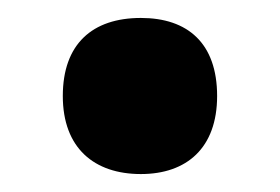

<svg xmlns="http://www.w3.org/2000/svg" viewBox="-20 -459 312 214"><path d="M50 -352C50 -294 85 -265 137 -265C188 -265 222 -294 222 -352C222 -411 189 -439 137 -439C83 -439 50 -410 50 -352Z"/></svg>

Font: Noto Sans Sinhala UI Condensed ExtraBold
Style: Regular
Weight: 800
Width: 3
Designer: Jelle Bosma - Monotype Design Team
Foundry: Monotype Imaging Inc.
Version: Version 2.006